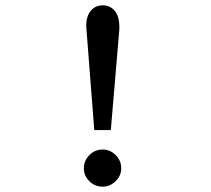

<svg xmlns="http://www.w3.org/2000/svg" viewBox="-20 -688 790 719"><path d="M333 -201 303 -588Q302 -625 319 -646.5Q336 -668 365 -668Q393 -668 410.5 -646.5Q428 -625 427 -579L395 -201ZM364 11Q335 11 314.5 -9.5Q294 -30 294 -58Q294 -86 314.5 -107Q335 -128 364 -128Q393 -128 413.5 -107Q434 -86 434 -58Q434 -30 413 -9.5Q392 11 364 11Z"/></svg>

Font: Inconsolata ExtraExpanded Medium
Style: Regular
Weight: 500
Width: 8
Monospace: yes
Designer: Raph Levien, Cyreal, Brenton Simpson
Foundry: Raph Levien, Cyreal, Google
Version: Version 3.001; ttfautohint (v1.8.2.53-6de2)